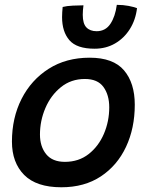

<svg xmlns="http://www.w3.org/2000/svg" viewBox="-20 -778 626 812"><path d="M239.5 14Q134 14 82.2 -38.2Q30.5 -90.5 30.5 -179Q30.5 -279.5 71.2 -359.8Q112 -440 185.8 -487Q259.5 -534 359 -534Q459 -534 504.5 -480.5Q550 -427 550 -335Q550 -236 513 -157Q476 -78 406.5 -32Q337 14 239.5 14ZM254.5 -93.5Q313 -93.5 355 -126.5Q397 -159.5 419.5 -212.2Q442 -265 442 -324Q442 -376.5 417.5 -410.2Q393 -444 339 -444Q280.5 -444 237.8 -409.5Q195 -375 172 -321.2Q149 -267.5 149 -209Q149 -158.5 175.2 -126Q201.5 -93.5 254.5 -93.5ZM559.5 -743.5Q553.5 -693.5 529 -654.8Q504.5 -616 466.2 -594Q428 -572 380 -572Q304.5 -572 273.5 -608Q242.5 -644 242.5 -705.5Q242.5 -715.5 243.2 -726.5Q244 -737.5 245 -748.5Q262 -753 288.2 -754.2Q314.5 -755.5 333 -755.5Q331.5 -745 330.8 -734.8Q330 -724.5 330 -715.5Q330 -678 345.5 -662Q361 -646 388.5 -646Q426 -646 446.8 -677Q467.5 -708 474 -757.5Q501 -757.5 524 -753Q547 -748.5 559.5 -743.5Z"/></svg>

Font: Grandstander Medium
Style: Italic
Weight: 500
Italic angle: -15°
Designer: Tyler Finck
Foundry: Etcetera Type Co
Version: Version 1.200; ttfautohint (v1.8.3)